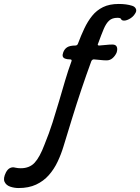

<svg xmlns="http://www.w3.org/2000/svg" viewBox="-164 -730 708 970"><path d="M-70 220Q-92 220 -112.5 213Q-133 206 -141 188.5Q-149 171 -134 141Q-125 124 -112.5 118.5Q-100 113 -87 117Q-73 120 -59 120Q-15 120 11 92Q37 64 61 0Q84 -56 101.5 -111Q119 -166 134.5 -219Q150 -272 165 -323Q180 -374 197 -420Q199 -425 197 -427.5Q195 -430 190 -430Q174 -430 164.5 -434Q155 -438 153 -445.5Q151 -453 155 -464Q161 -482 175 -491Q189 -500 217 -500Q222 -500 225.5 -503Q229 -506 230 -510Q245 -550 262 -586Q279 -622 301.5 -650Q324 -678 356.5 -694Q389 -710 436 -710Q475 -710 503 -701Q517 -697 522.5 -685.5Q528 -674 517 -659Q507 -643 487.5 -633Q468 -623 455 -627Q449 -629 447 -634.5Q445 -640 429 -640Q403 -640 387.5 -626Q372 -612 360 -583.5Q348 -555 332 -511Q326 -500 337 -500Q354 -501 371 -503Q388 -505 404 -505Q421 -505 426 -493.5Q431 -482 425 -464Q418 -448 405 -436.5Q392 -425 375 -425Q359 -425 343 -427Q327 -429 310 -430Q306 -430 302.5 -427.5Q299 -425 297 -420Q271 -349 247 -277.5Q223 -206 201 -134.5Q179 -63 157 9Q145 49 127 87Q109 125 82.5 155Q56 185 18.5 202.5Q-19 220 -70 220Z"/></svg>

Font: Winky Sans
Style: Italic
Weight: 400
Italic angle: -8.97852°
Designer: Simon Atzbach
Foundry: typofactur
Version: Version 1.205